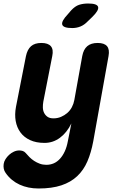

<svg xmlns="http://www.w3.org/2000/svg" viewBox="-67 -805 687 1095"><path d="M320 0 340 -101Q314 -48 274.5 -19Q235 10 187 10Q139 10 104.5 -6Q70 -22 49.5 -50Q29 -78 22.5 -115Q16 -152 24 -195L81 -485Q89 -523 110 -541.5Q131 -560 169 -560Q207 -560 223 -541.5Q239 -523 231 -485L180 -225Q177 -208 177.5 -191Q178 -174 185 -160.5Q192 -147 204.5 -138.5Q217 -130 238 -130Q261 -130 281 -138.5Q301 -147 317 -161Q333 -175 343 -194Q353 -213 357 -235L402 -485Q409 -523 430.5 -541.5Q452 -560 490 -560Q528 -560 543.5 -541.5Q559 -523 552 -485L465 0Q453 65 431.5 115Q410 165 373.5 199.5Q337 234 283 252Q229 270 153 270Q123 270 96 264.5Q69 259 45 248Q21 237 1 220.5Q-19 204 -35 181Q-43 170 -45.5 157Q-48 144 -46 130Q-44 116 -35.5 102.5Q-27 89 -15 78Q-3 67 12 60Q27 53 43 53Q53 53 62.5 56Q72 59 79 67Q89 79 101 91Q113 103 127.5 112.5Q142 122 159.5 128.5Q177 135 197 135Q220 135 239.5 126.5Q259 118 275 100.5Q291 83 302.5 58Q314 33 320 0ZM345 -645Q294 -645 288 -664.5Q282 -684 320 -724L338 -745Q361 -770 384 -777.5Q407 -785 436 -785Q487 -785 492.5 -765.5Q498 -746 459 -708L433 -683Q414 -663 392 -654Q370 -645 345 -645Z"/></svg>

Font: Maple Mono NL ExtraBold
Style: Italic
Weight: 800
Italic angle: -10°
Monospace: yes
Designer: subframe7536
Version: Version 7.000